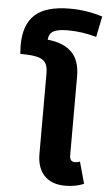

<svg xmlns="http://www.w3.org/2000/svg" viewBox="-60 -931 557 987"><g transform="rotate(5 218.0 -437.5)"><path d="M380 -113 411 -1Q368 17 315 17Q245 17 207 -22.5Q169 -62 169 -135V-550Q169 -586 156.5 -604.5Q144 -623 114 -630.5Q84 -638 26 -638Q24 -668 24 -682Q24 -789 80.5 -840.5Q137 -892 261 -892Q347 -892 429 -866L407 -759Q333 -780 258 -780Q208 -780 185 -767Q162 -754 160 -723Q242 -715 284.5 -673Q327 -631 327 -549V-141Q327 -108 354 -108Q368 -108 380 -113Z"/></g></svg>

Font: FiraGOUPP
Style: Bold
Weight: 700
Designer: bBox Type
Foundry: bBox Type GmbH
Version: Version 1.001